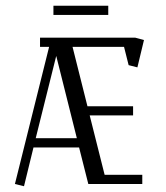

<svg xmlns="http://www.w3.org/2000/svg" viewBox="-20 -644 582 672"><path d="M32.2 0 151.9 -480H120.1V-512.2H453.1L483.9 -503.9L460.9 -408.2L430.2 -416L414.1 -480H233.9L286.1 -272H445.8V-240.2H293.9L346.2 -32.2H478V0H289.1L256.8 -127.9H97.2L64 7.8ZM105 -160.2H249L176.8 -448.2ZM167 -591.8V-624H358.9V-591.8Z"/></svg>

Font: Gawaa
Style: Regular
Weight: 400
Designer: T. Christopher White
Version: Version 1.0